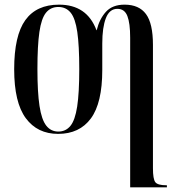

<svg xmlns="http://www.w3.org/2000/svg" viewBox="-20 -566 758 826"><path d="M540 -404Q540 -466 528 -497Q516 -528 485 -528Q451 -528 435.5 -488Q420 -448 420 -379V-265Q420 -123 371 -56.5Q322 10 230 10Q141 10 91 -57.5Q41 -125 41 -268Q41 -413 89 -479.5Q137 -546 234 -546Q354 -546 395 -436H396Q408 -485 436 -515.5Q464 -546 516 -546Q578 -546 608 -505.5Q638 -465 638 -373V158Q638 204 648 217.5Q658 231 695 231H698V240H540ZM231 0Q263 0 283 -24.5Q303 -49 312 -107.5Q321 -166 321 -269Q321 -370 312.5 -428.5Q304 -487 284 -511.5Q264 -536 231 -536Q198 -536 178 -511.5Q158 -487 149.5 -428.5Q141 -370 141 -269Q141 -169 150 -110Q159 -51 179 -25.5Q199 0 231 0Z"/></svg>

Font: Noto Serif Display ExtraCondensed Medium
Style: Regular
Weight: 500
Width: 2
Designer: Monotype Design Team
Foundry: Monotype Imaging Inc.
Version: Version 2.009